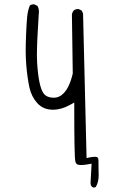

<svg xmlns="http://www.w3.org/2000/svg" viewBox="-20 -753 540 876"><path d="M407.7 102.5Q413.1 102.5 417 100.1Q430.2 78.1 430.2 46.4Q430.2 44.4 429.7 23.2Q429.2 2 429.2 -20Q429.2 -33.2 423.3 -35.6Q419.4 -37.6 414.1 -37.6Q402.3 -37.6 390.6 -35.2L375 -31.7L358.9 -691.9L352.5 -705.1L339.4 -711.4Q337.9 -711.9 334.5 -711.9Q331.1 -711.9 326.2 -710.4Q321.3 -709 316.9 -705.6Q309.6 -697.3 308.1 -686.5L312 -417.5Q296.9 -353.5 269.5 -326.7Q250.5 -307.1 226.1 -307.1Q193.4 -307.1 178.7 -327.1Q156.2 -358.4 149.4 -466.8Q148.4 -480 148.4 -499.5Q148.4 -561 156.7 -687Q157.7 -692.9 157.7 -698.2Q157.7 -713.9 150.9 -726.1L137.2 -732.9Q135.7 -733.4 134.8 -733.4Q123.5 -733.4 116.2 -728Q106.4 -704.1 103.8 -674.8Q101.1 -645.5 99.1 -598.1Q97.2 -550.8 97.2 -519Q97.2 -487.3 100.1 -452.6Q105 -397.5 114.3 -353.5Q123.5 -312 150.4 -282.2Q177.7 -252.4 221.2 -252.4Q259.8 -252.4 299.3 -274.4L318.8 -285.2V-262.7Q318.8 -35.6 323.7 -16.6Q325.7 -8.8 329.1 -5.6Q332.5 -2.4 336.4 -1.5Q352.5 2 381.3 -3.4L397.9 -6.3L393.1 81.5L394.5 91.8Q397.9 99.1 404.8 102.5Q406.2 102.5 407.7 102.5Z"/></svg>

Font: NaikaiFont
Style: ExtraLight
Weight: 200
Version: Version 1.89